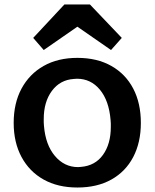

<svg xmlns="http://www.w3.org/2000/svg" viewBox="-20 -825 689 856"><path d="M325 -706 175 -602 128 -656 267 -805H381L523 -656L475 -602ZM325 11Q238 11 174.5 -24.5Q111 -60 76 -125Q41 -190 41 -277Q41 -365 76 -430Q111 -495 174.5 -531Q238 -567 325 -567Q413 -567 476.5 -531Q540 -495 574 -430Q608 -365 608 -277Q608 -190 574 -125Q540 -60 476.5 -24.5Q413 11 325 11ZM341 -81Q404 -86 439 -134.5Q474 -183 474 -259Q474 -267 474 -274.5Q474 -282 473 -290Q466 -376 425.5 -425Q385 -474 323 -474Q319 -474 316 -473.5Q313 -473 309 -473Q248 -469 211.5 -420Q175 -371 175 -294Q175 -287 175 -279.5Q175 -272 176 -264Q183 -179 225 -129.5Q267 -80 328 -80Q331 -80 334.5 -80.5Q338 -81 341 -81Z"/></svg>

Font: RocknRoll One
Style: Regular
Weight: 400
Designer: Fontworks Inc.
Foundry: Fontworks Inc.
Version: Version 1.100